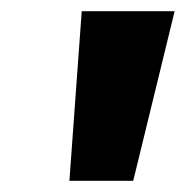

<svg xmlns="http://www.w3.org/2000/svg" viewBox="-20 -800 332 343"><path d="M104 -477 126 -780H292L218 -477Z"/></svg>

Font: Bitter Thin Black
Style: Italic
Weight: 900
Italic angle: -9°
Version: Version 3.020